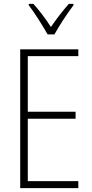

<svg xmlns="http://www.w3.org/2000/svg" viewBox="-20 -968 475 988"><path d="M225 -791H260C285 -836 326 -899 358 -941V-948H334C299 -908 271 -871 242 -829C216 -870 181 -916 152 -948H128V-941C156 -905 199 -837 225 -791ZM383 0V-36H123V-357H369V-393H123V-679H383V-714H84V0Z"/></svg>

Font: Noto Sans Hebrew Condensed ExtraLight
Style: Regular
Weight: 200
Width: 3
Designer: Monotype Design Team
Foundry: Monotype Imaging Inc.
Version: Version 2.004